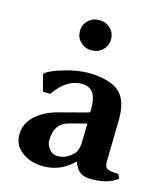

<svg xmlns="http://www.w3.org/2000/svg" viewBox="-104 -756 725 845"><g transform="rotate(15 258.0 -333.0)"><path d="M194.3 -558.1Q173.8 -578.1 173.8 -607.2Q173.8 -636.2 194.3 -656Q214.8 -675.8 244.9 -675.8Q274.9 -675.8 295.4 -656Q315.9 -636.2 315.9 -607.2Q315.9 -578.1 295.4 -558.1Q274.9 -538.1 244.9 -538.1Q214.8 -538.1 194.3 -558.1ZM311 -222.2 231 -201.2Q168 -184.1 168 -106.9Q168 -85.9 183.1 -67.9Q198.2 -49.8 220.2 -49.8Q260.3 -49.8 293.9 -84Q298.8 -88.9 304 -104Q309.1 -119.1 309.1 -128.9ZM437 -80.1Q437 -57.1 450.4 -50.5Q463.9 -43.9 498 -43.9Q505.9 -37.1 507.8 -22.9Q464.8 10.3 389.2 9.8Q356.9 9.8 338.9 -3.7Q320.8 -17.1 310.1 -47.9H308.1Q250 10.3 170.9 9.8Q114.7 9.8 74.5 -19.5Q34.2 -48.8 34.2 -98.1Q34.2 -148.9 74.7 -186Q115.2 -223.1 188 -240.2L305.2 -271Q311 -272.9 311 -283.2Q311 -339.4 293.9 -362.1Q276.9 -384.8 242.2 -384.8Q173.3 -384.8 119.1 -306.2L85.9 -307.1L65.9 -381.8L68.8 -386.2Q88.9 -403.3 149.4 -421.1Q210 -439 261.2 -439Q301.3 -439 340.1 -429Q378.9 -418.9 400.9 -398.9Q440.9 -362.8 440.9 -276.9Q440.9 -273.9 439 -185.5Q437 -97.2 437 -80.1Z"/></g></svg>

Font: Linux Biolinum O
Style: Bold
Weight: 700
Designer: Philipp H. Poll
Foundry: Philipp H. Poll
Version: Version 1.3.2